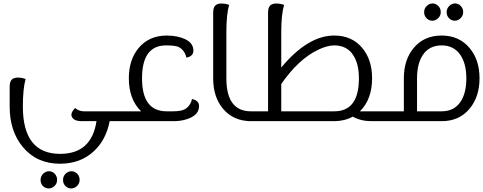

<svg xmlns="http://www.w3.org/2000/svg" viewBox="-20 -691 2757 1095"><path d="M661.6 -56.2V0H605.5Q584.5 108.9 512.7 173.8Q436.5 242.7 322.3 242.7Q189 242.7 109.9 147Q35.2 57.1 35.2 -83V-195.8Q35.2 -224.6 46.9 -236.8Q58.6 -248.5 82 -248.5Q105.5 -248.5 126 -240.2Q110.4 -185.1 110.4 -83.5V-83Q110.4 186.5 323.2 186.5Q502.4 186.5 530.3 0H445.8Q400.4 0 389.2 -26.4Q387.2 -31.2 387.2 -36.6Q387.2 -53.7 408.2 -74.7Q430.2 -56.2 458.5 -56.2ZM291 369.6Q276.4 383.8 257.8 383.8Q238.8 383.8 225.1 370.1Q211.4 356.4 211.4 335.4Q211.4 314.5 226.1 299.8Q240.7 285.6 259.8 285.6Q278.3 285.6 292 299.8Q305.7 314 305.7 335Q305.7 355.5 291 369.6ZM419.4 369.6Q404.8 383.8 385.7 383.8Q367.2 383.8 353.5 370.1Q339.4 356.4 339.4 335.4Q339.4 314.5 354 299.8Q369.1 285.6 387.7 285.6Q406.2 285.6 420.4 299.8Q434.1 314.5 434.1 335Q434.1 355.5 419.4 369.6Z M1074.7 -126Q1115.2 -118.2 1115.2 -86.4Q1115.2 -43.5 1068.8 -20.5Q1029.3 -1.5 978.5 0H651.9V-56.2H784.7Q714.8 -124.5 714.8 -244.6Q714.8 -349.6 770 -416.5Q828.6 -487.3 928.7 -488.3H930.7Q994.1 -487.8 1036.6 -467.3Q1083 -444.8 1083 -401.9Q1083 -370.1 1043 -362.3Q1034.2 -402.3 1002 -421.4Q984.4 -432.1 927.2 -432.1Q790 -432.1 790 -244.1Q790 -56.6 929.7 -56.2H964.4Q1014.2 -56.2 1034.7 -68.4Q1066.9 -87.9 1074.7 -126Z M1415.5 -56.2V0H1411.1Q1310.1 -0.5 1251 -71.8Q1195.8 -138.7 1195.8 -243.2V-618.2Q1195.8 -647.5 1207.5 -659.2Q1219.2 -670.9 1242.7 -670.9Q1266.1 -670.9 1286.6 -663.1Q1271 -607.9 1271 -506.3V-244.1Q1271 -56.2 1411.1 -56.2Z M1887.2 -56.2Q2026.9 -56.6 2026.9 -244.1Q2026.9 -327.6 1994.1 -377Q1958 -432.1 1886.2 -432.1Q1846.2 -432.1 1793.5 -406.7Q1682.1 -353.5 1584 -211.9V-56.2ZM2195.8 -56.2V0H2097.2Q2038.1 0 1991.7 -25.9Q1946.3 -0.5 1887.2 0H1395.5V-56.2H1508.8V-618.2Q1508.8 -647.5 1520.5 -659.2Q1532.7 -670.9 1555.7 -670.9Q1579.1 -670.9 1600.1 -663.1Q1584 -608.4 1584 -506.3V-305.7Q1735.4 -488.3 1886.2 -488.3Q1987.3 -488.3 2046.4 -417Q2102.1 -350.1 2102.1 -244.6Q2102.1 -124.5 2032.7 -56.2Z M2445.3 -572.8Q2426.8 -572.8 2412.6 -586.9Q2398.9 -600.6 2398.9 -621.6Q2398.9 -642.6 2413.6 -656.7Q2428.2 -671.4 2447.3 -671.4Q2465.8 -671.4 2480 -656.7Q2493.7 -642.6 2493.7 -622.1Q2493.7 -601.6 2479 -587.4Q2464.4 -572.8 2445.3 -572.8ZM2573.7 -572.8Q2554.7 -572.8 2541 -586.9Q2527.3 -600.6 2527.3 -621.6Q2527.3 -642.6 2542 -656.7Q2556.6 -671.4 2575.2 -671.4Q2594.2 -671.4 2607.9 -656.7Q2621.6 -642.6 2621.6 -622.1Q2621.6 -601.6 2606.9 -587.4Q2592.3 -572.8 2573.7 -572.8ZM2499 -56.2Q2570.8 -56.2 2606.9 -111.3Q2639.6 -160.2 2639.6 -244.1Q2639.6 -327.1 2606 -377Q2568.8 -432.1 2499 -432.1Q2427.7 -432.1 2391.1 -377Q2358.4 -327.6 2358.4 -244.1V-56.2ZM2499 -488.3Q2598.6 -488.3 2658.2 -417Q2714.8 -349.6 2714.8 -244.6Q2714.8 -139.6 2658.7 -71.8Q2599.6 0 2499.5 0H2180.7V-56.2H2283.2V-244.6Q2283.2 -350.1 2338.9 -417Q2397.9 -488.3 2499 -488.3Z"/></svg>

Font: Sukar
Style: Regular
Weight: 400
Designer: Dario Muhafara - Ghiath Alsory
Foundry: Dario Muhafara - Ghiath Alsory
Version: Version 1.00 March 17, 2016, initial release